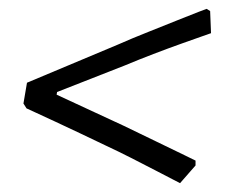

<svg xmlns="http://www.w3.org/2000/svg" viewBox="-20 -484 524 434"><path d="M33 -250 41 -297 246 -383Q280 -398 315.5 -412Q351 -426 380.5 -438Q410 -450 428.5 -457Q447 -464 447 -464L455 -459L457 -409Q457 -409 438.5 -402.5Q420 -396 390.5 -385.5Q361 -375 327 -362Q293 -349 262 -336L109 -276L108 -270L259 -200Q296 -182 333.5 -164Q371 -146 396.5 -133.5Q422 -121 422 -121V-110L387 -70Q387 -70 371.5 -78Q356 -86 331 -99Q306 -112 276.5 -127Q247 -142 219 -155Q194 -167 163.5 -181.5Q133 -196 105 -209Q77 -222 58.5 -230.5Q40 -239 40 -239Z"/></svg>

Font: Alegreya
Style: Italic
Weight: 400
Italic angle: -7°
Designer: Juan Pablo del Peral
Foundry: Huerta Tipografica
Version: Version 2.009